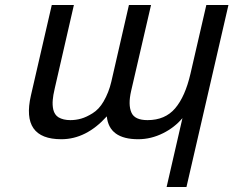

<svg xmlns="http://www.w3.org/2000/svg" viewBox="-20 -544 929 764"><path d="M567 -66Q637 -66 677 -113Q717 -160 738 -251L801 -524H889L722 200H643L706 -74Q675 -37 629 -14Q581 10 530 10Q414 10 405 -81Q323 10 224 10Q63 10 103 -164L186 -524H274L198 -193Q191 -163 190 -147Q188 -126 192 -108Q197 -87 213 -77Q232 -66 260 -66Q282 -66 303 -72Q324 -78 348 -93Q374 -109 392 -140Q413 -176 423 -219L493 -524H581L502 -183Q489 -127 503 -96Q516 -66 567 -66Z"/></svg>

Font: Miedinger
Style: Italic
Weight: 400
Italic angle: -13°
Version: Version 001.000